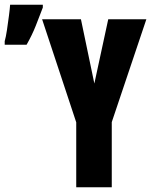

<svg xmlns="http://www.w3.org/2000/svg" viewBox="-95 -796 645 816"><path d="M-75 -621Q-70 -638 -65.5 -668Q-61 -698 -57 -729Q-53 -760 -52 -776H87V-764Q73 -727 57 -686.5Q41 -646 18 -606H-75ZM229 0V-276L84 -714H249L306 -441L365 -714H527L380 -277V0Z"/></svg>

Font: Noto Sans Mono Condensed Black
Style: Regular
Weight: 900
Width: 3
Designer: Monotype Design Team
Foundry: Monotype Imaging Inc.
Version: Version 2.014